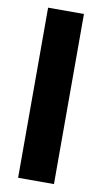

<svg xmlns="http://www.w3.org/2000/svg" viewBox="-84 -766 429 807"><g transform="rotate(10 130.5 -363.0)"><path d="M54 0V-726H207V0Z"/></g></svg>

Font: Outfit Thin
Style: Regular
Weight: 100
Designer: Rodrigo Fuenzalida
Foundry: fragTYPE
Version: Version 1.100;gftools[0.9.27]